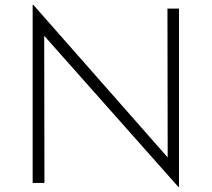

<svg xmlns="http://www.w3.org/2000/svg" viewBox="-20 -745 862 782"><path d="M707 17 147 -614 160 -624 161 0H113V-725H116L676 -89L663 -85L662 -710H709V17Z"/></svg>

Font: Josefin Sans Thin Light
Style: Regular
Weight: 300
Version: Version 2.000